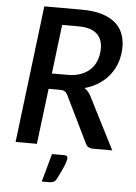

<svg xmlns="http://www.w3.org/2000/svg" viewBox="-60 -766 713 1005"><g transform="rotate(5 296.0 -263.0)"><path d="M43.5 0ZM191.5 -292 155.5 0H43.5L131.5 -720H328.5Q388.5 -720 431.8 -707.2Q475 -694.5 503 -671.5Q531 -648.5 544.2 -616.2Q557.5 -584 557.5 -544.5Q557.5 -502 545.2 -464.8Q533 -427.5 509.8 -397.5Q486.5 -367.5 453.5 -345.8Q420.5 -324 378.5 -312.5Q398 -299.5 410.5 -277L551.5 0H451Q421 0 411 -23.5L291.5 -268.5Q285 -281 276.2 -286.5Q267.5 -292 249.5 -292ZM233 -631.5 201.5 -373.5H284Q324.5 -373.5 355 -385.2Q385.5 -397 405.5 -417.5Q425.5 -438 435.5 -466Q445.5 -494 445.5 -526.5Q445.5 -577 414 -604.2Q382.5 -631.5 318.5 -631.5ZM304.5 46.5Q314.5 46.5 317.8 51Q321 55.5 321 60.5Q321 66 319 74.5Q317 83 312 96.2Q307 109.5 298 128.5Q289 147.5 275.5 174Q268.5 186.5 259.2 190.5Q250 194.5 236 194.5H198L239 46.5Z"/></g></svg>

Font: Lato Semibold
Style: Italic
Weight: 600
Italic angle: -7°
Designer: Lukasz Dziedzic
Foundry: tyPoland Lukasz Dziedzic
Version: Version 2.006; 2014-01-15